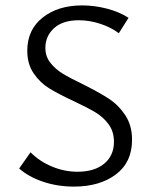

<svg xmlns="http://www.w3.org/2000/svg" viewBox="-20 -684 561 711"><path d="M252 -310Q196 -336 162 -357Q128 -378 104.5 -412.5Q81 -447 81 -496Q81 -574 138 -619Q195 -664 284 -664Q330 -664 376 -652Q422 -640 456 -618L420 -561Q391 -583 351 -596Q311 -609 272 -609Q212 -609 180 -579.5Q148 -550 148 -507Q148 -475 166.5 -451.5Q185 -428 212 -411.5Q239 -395 287 -372Q345 -343 381.5 -319.5Q418 -296 443.5 -258Q469 -220 469 -166Q469 -83 409 -38Q349 7 254 7Q193 7 139.5 -11Q86 -29 51 -60L93 -120Q127 -86 173 -67Q219 -48 267 -48Q330 -48 366 -78Q402 -108 402 -159Q402 -197 382 -224Q362 -251 332.5 -268.5Q303 -286 252 -310Z"/></svg>

Font: Ysabeau Infant
Style: Regular
Weight: 400
Designer: Christian Thalmann (Catharsis Fonts)
Version: Version 0.003